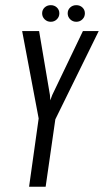

<svg xmlns="http://www.w3.org/2000/svg" viewBox="-20 -709 395 729"><path d="M90.4 0 126.8 -259.2 64.1 -591H128.5L169.6 -348.1L170.9 -328.1L178.3 -348.1L294.8 -591H354.8L190.1 -255.9L153.3 0ZM172.8 -626.3Q159 -626.3 149.5 -635.7Q140 -645 140 -658.4Q140 -671.7 149.5 -680.6Q159 -689.4 172.8 -689.4Q186.5 -689.4 195.9 -680.6Q205.3 -671.7 205.3 -658.4Q205.3 -645 195.9 -635.7Q186.5 -626.3 172.8 -626.3ZM269.8 -626.3Q256 -626.3 246.5 -635.7Q237 -645 237 -658.4Q237 -671.7 246.5 -680.6Q256 -689.4 269.8 -689.4Q283.5 -689.4 292.9 -680.6Q302.3 -671.7 302.3 -658.4Q302.3 -645 292.9 -635.7Q283.5 -626.3 269.8 -626.3Z"/></svg>

Font: Alumni Sans SC Thin
Style: Italic
Weight: 100
Italic angle: -8°
Designer: Robert E. Leuschke
Foundry: Robert E. Leuschke
Version: Version 1.016